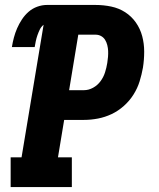

<svg xmlns="http://www.w3.org/2000/svg" viewBox="-20 -755 640 775"><path d="M23 0V-120H67L156 -655Q146 -647 140.5 -635.5Q135 -624 131 -612.5Q127 -601 124.5 -589Q122 -577 120 -565H28Q31 -584 36 -603Q41 -622 49 -640.5Q57 -659 68.5 -676.5Q80 -694 95.5 -707.5Q111 -721 130.5 -728Q150 -735 169 -735H366Q398 -735 429 -728.5Q460 -722 485.5 -705.5Q511 -689 528.5 -664Q546 -639 554 -609Q562 -579 562 -546.5Q562 -514 557 -482Q552 -454 543.5 -426.5Q535 -399 519 -373.5Q503 -348 480 -327.5Q457 -307 430.5 -294.5Q404 -282 375.5 -276.5Q347 -271 319 -271H239L214 -120H270V0ZM259 -391H319Q338 -391 356 -401Q374 -411 386 -427.5Q398 -444 404 -463Q410 -482 413 -501Q415 -513 416 -525.5Q417 -538 416.5 -549.5Q416 -561 413 -573Q410 -585 404 -594.5Q398 -604 388 -609.5Q378 -615 366 -615H296Z"/></svg>

Font: Iosevka Curly Slab HvEx
Style: Italic
Weight: 900
Width: 7
Italic angle: -9°
Monospace: yes
Designer: Belleve Invis
Foundry: Belleve Invis
Version: Version 11.1.0; ttfautohint (v1.8.3)